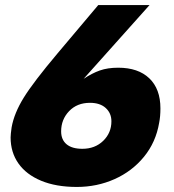

<svg xmlns="http://www.w3.org/2000/svg" viewBox="-20 -726 689 760"><path d="M369 -706 208 -515Q112 -401 74 -339.5Q36 -278 26 -222Q22 -194 22 -182Q22 -123 53 -79Q84 -35 143 -10.5Q202 14 284 14Q364 14 433.5 -17Q503 -48 550 -105.5Q597 -163 610 -240Q615 -265 615 -297Q615 -374 571 -416Q527 -458 448 -458Q406 -458 375 -447Q344 -436 311 -414L572 -706ZM222 -206Q222 -253 253.5 -286Q285 -319 336 -319Q376 -319 398.5 -298.5Q421 -278 421 -246Q421 -200 388.5 -168.5Q356 -137 306 -137Q265 -137 243.5 -155Q222 -173 222 -206Z"/></svg>

Font: Geom Black
Style: Bold Italic
Weight: 900
Italic angle: -10°
Version: Version 1.102